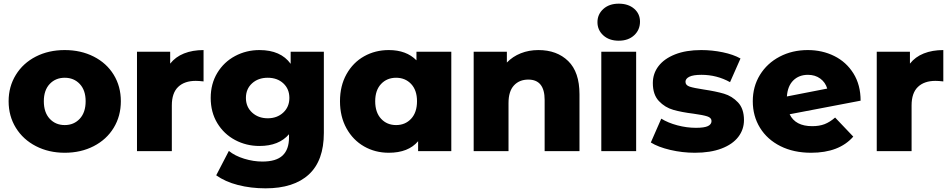

<svg xmlns="http://www.w3.org/2000/svg" viewBox="-20 -824 5183 1047"><path d="M27 -272Q27 -352 66.5 -416Q106 -480 175.5 -515.5Q245 -551 333 -551Q421 -551 491 -515.5Q561 -480 600 -416.5Q639 -353 639 -272Q639 -191 600 -127Q561 -63 491 -27Q421 9 333 9Q246 9 176 -27Q106 -63 66.5 -127Q27 -191 27 -272ZM447 -272Q447 -332 415 -366Q383 -400 333 -400Q283 -400 251 -366Q219 -332 219 -272Q219 -211 251 -176.5Q283 -142 333 -142Q383 -142 415 -176.5Q447 -211 447 -272Z M1090 -551V-380Q1064 -383 1047 -383Q986 -383 951.5 -350Q917 -317 917 -249V0H727V-542H908V-477Q937 -514 983.5 -532.5Q1030 -551 1090 -551Z M1746 -542V-99Q1746 52 1664 127.5Q1582 203 1428 203Q1348 203 1278 185Q1208 167 1159 132L1228 -1Q1261 26 1311.5 41.5Q1362 57 1411 57Q1486 57 1521 24Q1556 -9 1556 -74V-92Q1501 -28 1395 -28Q1323 -28 1262 -60.5Q1201 -93 1165 -152.5Q1129 -212 1129 -290Q1129 -367 1165 -426.5Q1201 -486 1262 -518.5Q1323 -551 1395 -551Q1511 -551 1565 -476V-542ZM1558 -290Q1558 -339 1525 -369.5Q1492 -400 1440 -400Q1388 -400 1354.5 -369.5Q1321 -339 1321 -290Q1321 -241 1355 -210Q1389 -179 1440 -179Q1491 -179 1524.5 -210Q1558 -241 1558 -290Z M2441 -542V0H2260V-54Q2207 9 2100 9Q2026 9 1965.5 -25.5Q1905 -60 1869.5 -124Q1834 -188 1834 -272Q1834 -356 1869.5 -419.5Q1905 -483 1965.5 -517Q2026 -551 2100 -551Q2196 -551 2251 -495V-542ZM2254 -272Q2254 -332 2222 -366Q2190 -400 2140 -400Q2090 -400 2058 -366Q2026 -332 2026 -272Q2026 -211 2058 -176.5Q2090 -142 2140 -142Q2190 -142 2222 -176.5Q2254 -211 2254 -272Z M3140 -310V0H2950V-279Q2950 -390 2861 -390Q2812 -390 2782.5 -358Q2753 -326 2753 -262V0H2563V-542H2744V-483Q2776 -516 2820 -533.5Q2864 -551 2916 -551Q3017 -551 3078.5 -491Q3140 -431 3140 -310Z M3259 -542H3449V0H3259ZM3238 -703Q3238 -746 3270 -775Q3302 -804 3354 -804Q3406 -804 3438 -776.5Q3470 -749 3470 -706Q3470 -661 3438 -631.5Q3406 -602 3354 -602Q3302 -602 3270 -631Q3238 -660 3238 -703Z M3529 -47 3586 -177Q3623 -154 3674 -140.5Q3725 -127 3775 -127Q3821 -127 3840.5 -136.5Q3860 -146 3860 -164Q3860 -182 3836.5 -189.5Q3813 -197 3762 -204Q3697 -212 3651.5 -225Q3606 -238 3573 -273Q3540 -308 3540 -371Q3540 -423 3571 -463.5Q3602 -504 3661.5 -527.5Q3721 -551 3804 -551Q3863 -551 3921 -539Q3979 -527 4018 -505L3961 -376Q3889 -416 3805 -416Q3760 -416 3739 -405.5Q3718 -395 3718 -378Q3718 -359 3741 -351.5Q3764 -344 3817 -336Q3884 -326 3928 -313Q3972 -300 4004.5 -265.5Q4037 -231 4037 -169Q4037 -118 4006 -77.5Q3975 -37 3914.5 -14Q3854 9 3769 9Q3701 9 3635 -6.5Q3569 -22 3529 -47Z M4534 -183 4633 -79Q4556 9 4403 9Q4308 9 4236 -27Q4164 -63 4124.5 -127Q4085 -191 4085 -272Q4085 -352 4124 -415.5Q4163 -479 4231.5 -515Q4300 -551 4385 -551Q4464 -551 4529.5 -518.5Q4595 -486 4634 -423.5Q4673 -361 4673 -275L4286 -201Q4317 -136 4409 -136Q4448 -136 4476.5 -147Q4505 -158 4534 -183ZM4271 -298 4491 -341Q4481 -375 4453 -395.5Q4425 -416 4386 -416Q4337 -416 4306 -385.5Q4275 -355 4271 -298Z M5124 -551V-380Q5098 -383 5081 -383Q5020 -383 4985.5 -350Q4951 -317 4951 -249V0H4761V-542H4942V-477Q4971 -514 5017.5 -532.5Q5064 -551 5124 -551Z"/></svg>

Font: Montserrat Alternates ExtraBold
Style: Regular
Weight: 800
Designer: Julieta Ulanovsky
Foundry: Julieta Ulanovsky
Version: Version 7.200